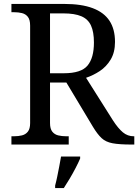

<svg xmlns="http://www.w3.org/2000/svg" viewBox="-20 -734 702 975"><path d="M38 0V-42H51Q73 -42 91.5 -46.5Q110 -51 121.5 -65.5Q133 -80 133 -109V-604Q133 -634 121.5 -648.5Q110 -663 91.5 -667.5Q73 -672 51 -672H38V-714H307Q394 -714 451 -692.5Q508 -671 536 -628.5Q564 -586 564 -521Q564 -468 542 -431.5Q520 -395 486.5 -373Q453 -351 417 -339L554 -122Q580 -82 604 -62Q628 -42 659 -42H662V0H648Q586 0 551.5 -6.5Q517 -13 496 -32.5Q475 -52 452 -90L317 -315H234V-109Q234 -80 245.5 -65.5Q257 -51 275.5 -46.5Q294 -42 316 -42H329V0ZM304 -362Q392 -362 424.5 -401Q457 -440 457 -518Q457 -572 442 -604.5Q427 -637 393 -651.5Q359 -666 302 -666H234V-362ZM260 208Q266 186 271 161Q276 136 281 110.5Q286 85 290 61H387V71Q378 92 364 119Q350 146 334 173Q318 200 304 221H260Z"/></svg>

Font: Noto Serif Bengali
Style: Regular
Weight: 400
Designer: Juan Bruce, Universal Thirst, Indian Type Foundry and the Monotype Design Team.
Foundry: Monotype Imaging Inc.
Version: Version 2.003